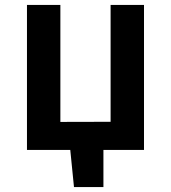

<svg xmlns="http://www.w3.org/2000/svg" viewBox="-20 -606 691 776"><path d="M89 0V-586H224V0ZM119 0V-113L528 -114V0ZM279 150 257 -70H398V150ZM427 0V-586H562V0Z"/></svg>

Font: Ruda ExtraBold
Style: Regular
Weight: 800
Designer: Mariela Monsalve and Angelina Sanchez
Foundry: Mariela Monsalve and Angelina Sanchez
Version: Version 2.000